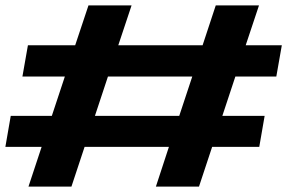

<svg xmlns="http://www.w3.org/2000/svg" viewBox="-26 -695 1096 715"><path d="M554.5 0 603 -148H289L240 0H80L129 -148H-6L14 -263.5H167L215.5 -410H57.5L78 -526.5H254L303.5 -675H464L414.5 -526.5H728.5L777.5 -675H938.5L889 -526.5H1023.5L1003 -410H850.5L802 -263.5H959.5L939.5 -148H764L715 0ZM327.5 -263.5H641.5L690 -410H376Z"/></svg>

Font: Anybody UltraExpanded Regular
Style: Bold Italic
Weight: 700
Width: 9
Italic angle: -10°
Designer: Tyler Finck
Foundry: Etcetera Type Company
Version: Version 1.010; ttfautohint (v1.8.3) -l 8 -r 50 -G 200 -x 14 